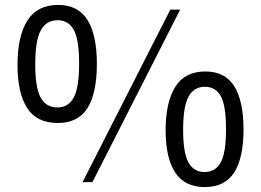

<svg xmlns="http://www.w3.org/2000/svg" viewBox="-20 -739 1059 779"><path d="M214 -240Q129 -240 90 -301Q51 -362 51 -476Q51 -592 91 -655.5Q131 -719 216 -719Q297 -719 335 -658Q373 -597 373 -480Q373 -361 335 -300.5Q297 -240 214 -240ZM213 -303Q257 -303 279 -343Q301 -383 301 -481Q301 -578 279.5 -617.5Q258 -657 214 -657Q168 -657 145.5 -616Q123 -575 123 -478Q123 -383 145 -343Q167 -303 213 -303ZM671 -700H711L355 0H315ZM811 20Q729 20 690.5 -39.5Q652 -99 652 -210Q652 -324 691 -386.5Q730 -449 813 -449Q893 -449 930.5 -389Q968 -329 968 -214Q968 -98 930 -39Q892 20 811 20ZM810 -41Q854 -41 875.5 -80Q897 -119 897 -215Q897 -310 876 -348.5Q855 -387 811 -387Q767 -387 745 -347Q723 -307 723 -212Q723 -119 744.5 -80Q766 -41 810 -41Z"/></svg>

Font: Moderustic
Style: Regular
Weight: 400
Designer: Tural Alisoy
Foundry: TAFT Foundry
Version: Version 2.120